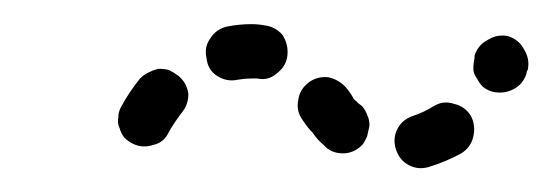

<svg xmlns="http://www.w3.org/2000/svg" viewBox="-20 -316 458 159"><path d="M370 -220Q365 -228 356 -230Q347 -233 339 -228Q331 -223 322 -220Q313 -217 309 -209Q305 -201 308 -192Q311 -183 319 -179Q327 -175 336 -178Q349 -182 362 -189Q370 -194 372 -203Q374 -212 370 -220ZM248 -196Q243 -200 239 -206Q235 -210 231 -216Q225 -224 227 -233Q228 -242 236 -248Q243 -253 252 -252Q261 -250 267 -243Q271 -238 273 -234Q277 -230 280 -228Q283 -224 284 -221Q286 -217 286 -212Q285 -208 284 -203Q283 -201 282 -199Q281 -197 280 -196Q273 -189 264 -189Q254 -189 248 -196ZM128 -253Q124 -256 120 -258Q116 -259 111 -259Q107 -258 103 -256Q99 -254 96 -251Q87 -240 80 -227Q78 -223 78 -219Q77 -214 79 -210Q80 -206 83 -202Q86 -199 90 -197Q98 -193 107 -196Q116 -198 120 -207Q124 -214 130 -222Q136 -229 136 -238Q135 -247 128 -253ZM401 -286Q392 -288 384 -283Q376 -279 373 -270Q373 -269 373 -268Q372 -264 372 -259Q372 -255 375 -251Q377 -247 380 -244Q384 -241 388 -240Q397 -238 405 -242Q413 -246 416 -255Q416 -257 417 -258Q419 -267 414 -275Q410 -283 401 -286ZM209 -255Q217 -261 218 -270Q219 -279 214 -287Q208 -294 199 -295Q194 -296 188 -296Q178 -296 168 -294Q159 -292 154 -284Q149 -277 151 -268Q152 -258 160 -253Q168 -248 177 -250Q183 -251 188 -251Q191 -251 193 -251Q202 -249 209 -255Z"/></svg>

Font: FRB American Cursive Guidelines Dashed Extrabold
Style: Bold Italic
Weight: 800
Italic angle: -25°
Version: Version 2.0;Modular Font Editor K font №1